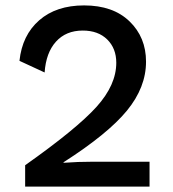

<svg xmlns="http://www.w3.org/2000/svg" viewBox="-20 -690 640 710"><path d="M73 0V-79Q264 -214 337 -295Q410 -376 410 -458Q410 -511 376.5 -544Q343 -577 286 -577Q224 -577 187 -536Q150 -495 145 -422L52 -465Q62 -560 125 -615Q188 -670 291 -670Q398 -670 459 -611Q520 -552 520 -462Q520 -367 449.5 -281Q379 -195 215 -90V-88Q267 -92 325 -92H533V0Z"/></svg>

Font: Elaine Sans Medium
Style: Regular
Weight: 500
Designer: Wei Huang
Foundry: Wei Huang
Version: Version 2.001;December 24, 2019;FontCreator 12.0.0.2547 64-b